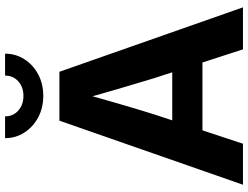

<svg xmlns="http://www.w3.org/2000/svg" viewBox="-131 -852 983 761"><g transform="rotate(-90 360.5 -471.5)"><path d="M8.8 0 262.7 -727.5H456.5L711.9 0H545.4L430.7 -353.5Q409.7 -422.9 387.5 -498.3Q365.2 -573.7 339.8 -668H379.4Q353.5 -573.7 331.5 -498Q309.6 -422.4 288.1 -353.5L171.4 0ZM169.4 -160.6V-280.3H551.3V-160.6ZM360.8 -791.5Q313.5 -791.5 275.6 -811.8Q237.8 -832 215.6 -866.5Q193.4 -900.9 193.4 -942.9H279.8Q279.8 -911.1 302.7 -890.6Q325.7 -870.1 360.8 -870.1Q396 -870.1 418.7 -890.6Q441.4 -911.1 441.4 -942.9H528.3Q528.3 -900.9 506.3 -866.5Q484.4 -832 446.5 -811.8Q408.7 -791.5 360.8 -791.5Z"/></g></svg>

Font: Inter 28pt
Style: Bold
Weight: 700
Designer: Rasmus Andersson
Foundry: rsms
Version: Version 4.001;git-66647c0bb